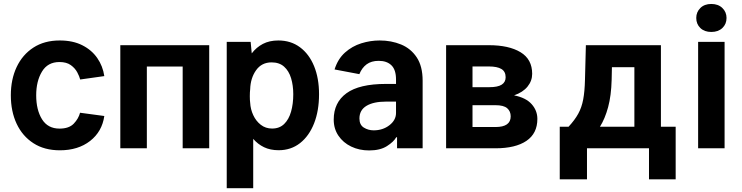

<svg xmlns="http://www.w3.org/2000/svg" viewBox="-20 -760 3801 984"><path d="M514.6 -370 391 -352.6Q387.1 -368.3 375.9 -389.4Q364.7 -410.5 342.9 -426.3Q321 -442.1 284.8 -442.1Q224.4 -442.1 195 -392.9Q165.5 -343.8 165.5 -271.7Q165.5 -196.7 195.3 -148.8Q225.1 -100.9 285.2 -100.9Q333.8 -100.9 358.1 -126.4Q382.5 -152 390.3 -182.2L514.6 -165.5Q503.2 -85.6 441.8 -37.6Q380.3 10.3 286.9 10.3Q207.7 10.3 151.5 -25.9Q95.2 -62.1 65.3 -125.7Q35.5 -189.3 35.5 -271.7Q35.5 -353 65.3 -416.4Q95.2 -479.8 151.3 -516.2Q207.4 -552.6 286.2 -552.6Q353.3 -552.6 401.6 -528.2Q449.9 -503.9 478.5 -462.5Q507.1 -421.2 514.6 -370Z M1052.2 -528.4V0H916.2V-419H732.6V0H596.6V-528.4Z M1142 204.5V-545.5H1264.6L1270.2 -486.5Q1293.7 -517.4 1327.2 -535Q1360.8 -552.6 1406.6 -552.6Q1470.5 -552.6 1517.4 -517.8Q1564.3 -483 1589.7 -421Q1615.1 -359 1615.1 -277Q1615.1 -192.5 1589.7 -127.8Q1564.3 -63.2 1517.8 -26.6Q1471.2 9.9 1408 9.9Q1365.4 9.9 1333.3 -5.5Q1301.1 -21 1277.7 -48.3V204.5ZM1483 -277Q1483 -322.1 1471.8 -359.2Q1460.6 -396.3 1436.1 -418.3Q1411.6 -440.3 1371.8 -440.3Q1321 -440.3 1292.4 -400Q1263.8 -359.7 1262.1 -302.2Q1260.3 -288.4 1260.3 -266.9Q1260.3 -245.4 1262.1 -233.7Q1263.8 -200.3 1277.9 -169.9Q1291.9 -139.6 1316.6 -120.4Q1341.3 -101.2 1374.6 -101.2Q1412.3 -101.2 1436.3 -124.5Q1460.2 -147.7 1471.6 -187.5Q1483 -227.3 1483 -277Z M2014.9 0V-56.5H2010.7Q1997.9 -33.4 1963.1 -11.2Q1928.3 11 1871.8 11Q1821 11 1779.8 -8.9Q1738.6 -28.8 1714.5 -64.5Q1690.3 -100.1 1690.3 -147Q1690.3 -234.7 1755.9 -282.3Q1821.4 -329.9 1958.1 -329.9H2009.6V-352.6Q2009.6 -402.3 1986.2 -425.2Q1962.7 -448.2 1920.8 -448.2Q1883.2 -448.2 1859 -430.4Q1834.9 -412.6 1821.7 -380L1694.6 -404.1Q1711.6 -458.1 1748.2 -490.8Q1784.8 -523.4 1831.5 -538Q1878.2 -552.6 1925.8 -552.6Q1985.4 -552.6 2035.5 -532Q2085.6 -511.4 2115.8 -465.9Q2146 -420.5 2146 -346.2V0ZM2009.6 -239.3H1958.8Q1894.2 -239.3 1858.1 -217.5Q1822.1 -195.7 1822.1 -152.7Q1822.1 -120 1844.8 -106Q1867.5 -92 1894.9 -92Q1942.1 -92 1975.9 -118.3Q2009.6 -144.5 2009.6 -181.1Z M2519.5 0H2266.3V-528.4H2485.4Q2588.1 -528.4 2647.7 -492.4Q2707.4 -456.3 2707.4 -381.7Q2707.4 -345.5 2683.6 -316.2Q2659.8 -286.9 2614.7 -271.3Q2675.4 -259.2 2704.7 -226.2Q2734 -193.2 2734 -150.6Q2734 -76 2677.9 -38Q2621.8 0 2519.5 0ZM2401.6 -419.4V-313.2H2487.9Q2531.2 -313.2 2551.3 -326.2Q2571.4 -339.1 2571.4 -364Q2571.4 -393.5 2549.7 -406.4Q2528.1 -419.4 2485.4 -419.4ZM2597.3 -163.7Q2597.3 -189.6 2579.4 -205.3Q2561.4 -220.9 2519.5 -220.9H2401.6V-109H2519.5Q2597.3 -109 2597.3 -163.7Z M2848.7 -110.4H2893.8Q2925.8 -144.9 2943.5 -177.2Q2961.3 -209.5 2968.9 -250.4Q2976.6 -291.2 2978 -350.9L2982.6 -528.4H3367.2V-110.4H3442.8V159.1H3306.1V0H2988.3V159.1H2848.7ZM3114.7 -350.9Q3112.6 -269.9 3096.6 -210.8Q3080.6 -151.6 3054.7 -110.4H3231.2V-415.5H3116.1Z M3548.3 -668Q3548.3 -698.2 3569.2 -718.9Q3590.2 -739.7 3625.4 -739.7Q3660.9 -739.7 3682.2 -718.9Q3703.5 -698.2 3703.5 -668Q3703.5 -636.7 3682.2 -616.5Q3660.9 -596.2 3625.4 -596.2Q3590.2 -596.2 3569.2 -616.5Q3548.3 -636.7 3548.3 -668ZM3693.5 -545.5V0H3557.9V-545.5Z"/></svg>

Font: Interface
Style: Bold
Weight: 700
Designer: Rasmus Andersson
Foundry: rsms
Version: Version 1.8